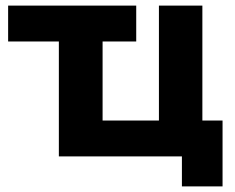

<svg xmlns="http://www.w3.org/2000/svg" viewBox="-20 -558 839 685"><path d="M702 -128V-538H547V-128H346V-410H466V-538H9V-410H190V0H629V107H774V-128Z"/></svg>

Font: Talent SemiBold
Style: Bold
Weight: 700
Designer: Mike Powis
Version: Version 1.001;hotconv 1.0.109;makeotfexe 2.5.65596